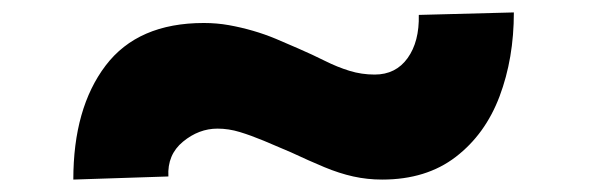

<svg xmlns="http://www.w3.org/2000/svg" viewBox="-20 -533 949 309"><path d="M595 -244Q571 -244 548.5 -249Q526 -254 502 -264Q478 -274 448 -288Q425 -298 404.5 -306.5Q384 -315 366 -320.5Q348 -326 330 -326Q300 -326 274.5 -305Q249 -284 251 -249L98 -244Q98 -359 150 -427.5Q202 -496 308 -496Q329 -496 348.5 -492.5Q368 -489 387 -483.5Q406 -478 424 -470.5Q442 -463 460 -455Q483 -445 503 -435Q523 -425 542.5 -419Q562 -413 583 -413Q617 -413 636 -439.5Q655 -466 654 -509L807 -513Q807 -439 784 -378Q761 -317 713.5 -280.5Q666 -244 595 -244Z"/></svg>

Font: Lexend Zetta ExtraBold
Style: Regular
Weight: 800
Designer: Bonnie Shaver-Troup, Thomas Jockin
Foundry: Lexend
Version: Version 1.007